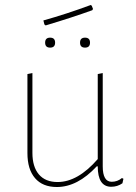

<svg xmlns="http://www.w3.org/2000/svg" viewBox="-20 -746 544 770"><path d="M344 -726 348 -723 353 -710 350 -705Q270 -676 163 -644L158 -648L154 -664Q247 -690 344 -726ZM301 -575Q301 -595 321 -595Q341 -595 341 -575Q341 -555 321 -555Q301 -555 301 -575ZM161 -575Q161 -595 181 -595Q201 -595 201 -575Q201 -555 181 -555Q161 -555 161 -575ZM208 4Q151 4 120.5 -31.5Q90 -67 90 -132V-449L110 -453V-133Q110 -77 136 -46.5Q162 -16 211 -16Q292 -16 372 -108V-449L392 -453V-79Q392 -17 428 -17Q451 -17 469 -32L475 -29L471 -11Q451 3 426 3Q372 3 372 -79H368Q291 4 208 4Z"/></svg>

Font: Alegreya Sans SC Thin
Style: Regular
Weight: 100
Designer: Juan Pablo del Peral
Foundry: Huerta Tipografica
Version: Version 2.007